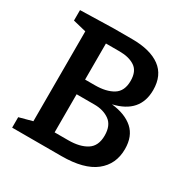

<svg xmlns="http://www.w3.org/2000/svg" viewBox="-160 -844 965 986"><g transform="rotate(30 323.0 -351.0)"><path d="M597 -194Q597 -104 531 -52Q465 0 332 0H40V-62L118 -83V-616L40 -635V-697L236 -702H346Q454 -702 512.5 -659Q571 -616 571 -529Q571 -394 424 -360Q506 -351 551.5 -310.5Q597 -270 597 -194ZM322 -615H241V-401H299Q366 -401 406.5 -426Q447 -451 447 -512Q447 -569 412.5 -592Q378 -615 322 -615ZM322 -88Q390 -88 431 -114Q472 -140 472 -202Q472 -262 436 -288Q400 -314 347 -314H241V-88Z"/></g></svg>

Font: Bitter SemiBold
Style: Regular
Weight: 600
Designer: Sol Matas, and Bitter project Authors
Foundry: Sol Matas
Version: Version 2.001